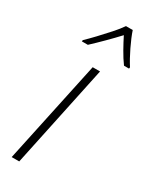

<svg xmlns="http://www.w3.org/2000/svg" viewBox="-199 -812 685 860"><g transform="rotate(30 143.5 -382.0)"><path d="M29 0 142 -530H180L68 0ZM42 -606 43 -613Q63 -632 89 -659.5Q115 -687 139.5 -714.5Q164 -742 179 -764H214Q225 -731 246 -687.5Q267 -644 287 -613L286 -606H260Q241 -632 223 -664Q205 -696 191 -724Q165 -696 133 -664Q101 -632 73 -606Z"/></g></svg>

Font: Noto Sans Disp ExtLt
Style: Italic
Weight: 200
Italic angle: -12°
Designer: Monotype Design Team
Foundry: Monotype Imaging Inc.
Version: Version 2.000;GOOG;noto-source:20170915:90ef993387c0